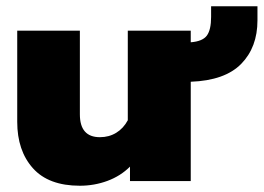

<svg xmlns="http://www.w3.org/2000/svg" viewBox="-20 -578 842 613"><path d="M35 -189V-480H235V-213Q235 -140 299 -140Q328 -140 351 -154Q374 -168 388 -194V-480H589V-443Q627 -446 640.5 -464.5Q654 -483 654 -524V-558H802V-513Q802 -427 750 -374Q698 -321 589 -317V0H395V-46Q365 -16 323 -0.5Q281 15 235 15Q135 15 85 -41Q35 -97 35 -189Z"/></svg>

Font: Prompt ExtraBold
Style: Regular
Weight: 800
Designer: Katatrad Team
Foundry: CadsonDemak
Version: Version 1.001